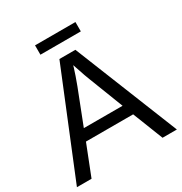

<svg xmlns="http://www.w3.org/2000/svg" viewBox="-189 -965 1045 1103"><g transform="rotate(-30 333.5 -413.0)"><path d="M570 0 491 -201H178L99 0H2L283 -688H389L665 0ZM334 -618 330 -604Q317 -561 294 -500L206 -274H463L375 -501Q368 -518 361.5 -537Q355 -556 348 -577ZM469 -764H201V-826H469Z"/></g></svg>

Font: Libra Sans
Style: Regular
Weight: 400
Foundry: Context Ltd
Version: Version 1.000; ttfautohint (v1.3)